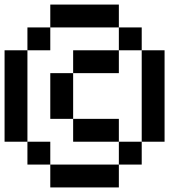

<svg xmlns="http://www.w3.org/2000/svg" viewBox="-20 -720 740 840"><path d="M500 -700H200V-600H500ZM0 -100H100V-500H0ZM100 0H200V-100H100ZM100 -500H200V-600H100ZM200 100H500V0H200ZM200 -200H300V-400H200ZM300 -100H500V-200H300ZM300 -400H500V-500H300ZM500 0H600V-100H500ZM500 -500H600V-600H500ZM600 -100H700V-500H600Z"/></svg>

Font: FT88
Style: Regular
Weight: 400
Designer: Ange Degheest & Mandy Elbé
Foundry: Velvetyne Type Foundry
Version: Version 1.000;FEAKit 1.0